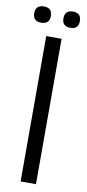

<svg xmlns="http://www.w3.org/2000/svg" viewBox="-94 -838 395 874"><g transform="rotate(10 103.0 -401.5)"><path d="M208 -765.5Q208 -728 170 -728Q132 -728 132 -765.5Q132 -803 170 -803Q208 -803 208 -765.5ZM35.5 -728Q-3 -728 -3 -765.5Q-3 -803 35.5 -803Q74 -803 74 -765.5Q74 -728 35.5 -728ZM69 -672H140V0H69Z"/></g></svg>

Font: Khand
Style: Regular
Weight: 400
Designer: Devanagari: Sanchit Sawaria, Jyotish Sonowal; Latin: Satya Rajpurohit
Foundry: Indian Type Foundry
Version: Version 1.100;PS 1.0;hotconv 1.0.78;makeotf.lib2.5.61930; tt